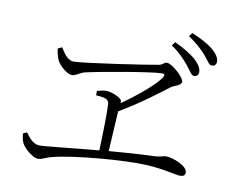

<svg xmlns="http://www.w3.org/2000/svg" viewBox="-81 -897 1163 965"><g transform="rotate(10 500.0 -414.5)"><path d="M734 -714C777 -685 802 -657 824 -631C845 -606 856 -582 870 -582C883 -582 893 -590 893 -605C893 -625 882 -643 857 -667C833 -687 797 -711 748 -733ZM172 -599C175 -573 182 -553 187 -541C199 -518 238 -480 266 -480C285 -480 303 -498 325 -504C402 -522 659 -567 708 -567C724 -568 727 -563 718 -547C694 -510 612 -440 531 -383C532 -387 531 -391 530 -396C527 -412 473 -432 452 -432C436 -432 419 -428 403 -423V-401C446 -398 468 -394 470 -369C473 -323 470 -208 467 -131C322 -118 193 -103 168 -103C135 -103 113 -130 94 -157L74 -149C77 -123 80 -109 87 -97C98 -77 142 -36 170 -36C193 -36 205 -49 240 -57C347 -85 603 -106 713 -100C806 -95 865 -76 888 -76C905 -76 914 -82 914 -97C914 -130 839 -160 801 -160C790 -160 777 -151 737 -150C669 -148 591 -142 514 -136C518 -208 523 -298 526 -341C631 -402 727 -477 765 -506C783 -519 817 -522 817 -543C817 -566 751 -624 726 -624C712 -624 705 -610 689 -607C639 -597 311 -548 262 -548C229 -548 208 -586 193 -609ZM811 -775C855 -745 878 -723 901 -698C924 -673 933 -649 949 -649C963 -649 972 -658 972 -672C972 -692 960 -711 933 -734C910 -752 874 -773 825 -793Z"/></g></svg>

Font: Noto Serif CJK JP Light
Style: Regular
Weight: 300
Designer: Ryoko NISHIZUKA 西塚涼子 (kana & ideographs); Frank Grießhammer (Latin, Greek & Cyrillic); Wenlong ZHANG 张文龙 (bopomofo); San
Foundry: Adobe Systems Incorporated
Version: Version 1.001;PS 1.001;hotconv 16.6.54;makeotf.lib2.5.65590